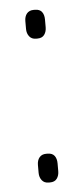

<svg xmlns="http://www.w3.org/2000/svg" viewBox="-44 -538 245 565"><g transform="rotate(-5 79.0 -255.0)"><path d="M81 -425H77Q64 -425 57 -434Q50 -443 50 -456V-479Q50 -493 57 -501.5Q64 -510 77 -510H81Q95 -510 101.5 -501.5Q108 -493 108 -479V-456Q108 -443 101.5 -434Q95 -425 81 -425ZM81 0H77Q64 0 57 -9Q50 -18 50 -31V-54Q50 -68 57 -76.5Q64 -85 77 -85H81Q95 -85 101.5 -76.5Q108 -68 108 -54V-31Q108 -18 101.5 -9Q95 0 81 0Z"/></g></svg>

Font: Quicksand Variable Light
Style: Regular
Weight: 300
Designer: Andrew Paglinawan
Foundry: Andrew Paglinawan
Version: Version 3.004